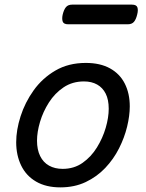

<svg xmlns="http://www.w3.org/2000/svg" viewBox="-20 -791 629 830"><path d="M241 19Q179 19 136 -6Q93 -31 71.5 -75.5Q50 -120 50 -176Q50 -229 69 -288.5Q88 -348 125.5 -400.5Q163 -453 219.5 -486Q276 -519 351 -519Q413 -519 455.5 -495.5Q498 -472 519.5 -429.5Q541 -387 541 -331Q541 -291 529.5 -243.5Q518 -196 494.5 -149.5Q471 -103 435 -65Q399 -27 350.5 -4Q302 19 241 19ZM251 -61Q300 -61 337 -87Q374 -113 399 -153.5Q424 -194 437 -238.5Q450 -283 450 -321Q450 -360 437 -386Q424 -412 400 -425.5Q376 -439 343 -439Q293 -439 255 -413.5Q217 -388 191.5 -348Q166 -308 153 -264Q140 -220 140 -183Q140 -144 153.5 -116.5Q167 -89 192 -75Q217 -61 251 -61ZM275 -686Q255 -686 251 -698Q247 -710 251 -728Q256 -749 265 -760Q274 -771 292 -771H550Q570 -771 574 -759Q578 -747 573 -728Q568 -707 559 -696.5Q550 -686 532 -686Z"/></svg>

Font: Playwrite NO
Style: Regular
Weight: 400
Designer: Veronika Burian, José Scaglione
Foundry: TypeTogether
Version: Version 1.002